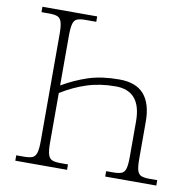

<svg xmlns="http://www.w3.org/2000/svg" viewBox="-80 -795 893 877"><g transform="rotate(10 367.0 -357.0)"><path d="M47 0V-25H83Q108 -25 121.5 -30.5Q135 -36 140.5 -54Q146 -72 146 -109V-605Q146 -642 140.5 -660Q135 -678 121.5 -683.5Q108 -689 83 -689H47V-714H301V-689H251Q226 -689 212.5 -683.5Q199 -678 194 -659.5Q189 -641 189 -604V-374Q247 -408 308 -428Q369 -448 451 -448Q529 -448 566 -405Q603 -362 603 -279V-108Q603 -72 608 -54Q613 -36 626.5 -30.5Q640 -25 664 -25H701V0H464V-25H497Q522 -25 535.5 -30.5Q549 -36 554 -54Q559 -72 559 -109V-272Q559 -414 440 -414Q368 -414 307.5 -394.5Q247 -375 189 -339V-109Q189 -72 194.5 -54Q200 -36 213.5 -30.5Q227 -25 251 -25H287V0Z"/></g></svg>

Font: Noto Serif ExtraLight
Style: Regular
Weight: 200
Designer: Monotype Design Team
Foundry: Monotype Imaging Inc.
Version: Version 2.015; ttfautohint (v1.8.4.7-5d5b)